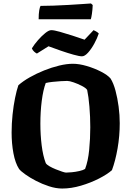

<svg xmlns="http://www.w3.org/2000/svg" viewBox="-20 -1088 758 1108"><path d="M339 0Q303 0 263 -13Q223 -26 187.5 -44.5Q152 -63 125.5 -82Q99 -101 90 -113Q68 -147 57.5 -203.5Q47 -260 47 -323Q47 -375 52.5 -427Q58 -479 67 -523Q76 -567 86 -596Q113 -620 152 -642Q191 -664 234.5 -681.5Q278 -699 321.5 -709.5Q365 -720 401 -720Q437 -720 481 -707Q525 -694 563 -674.5Q601 -655 618 -635Q635 -608 646.5 -565Q658 -522 664.5 -473Q671 -424 671 -377Q671 -303 658.5 -231.5Q646 -160 626 -106Q599 -82 551 -57.5Q503 -33 447 -16.5Q391 0 339 0ZM361 -92Q373 -92 394.5 -94Q416 -96 438 -101Q460 -106 471 -113Q488 -157 494.5 -222Q501 -287 501 -354Q501 -414 496 -473Q491 -532 483 -569Q476 -580 453 -592Q430 -604 405.5 -612.5Q381 -621 368 -621Q353 -621 329.5 -619.5Q306 -618 283 -615.5Q260 -613 244 -609Q229 -569 221 -506.5Q213 -444 213 -375Q213 -309 220.5 -249Q228 -189 244 -147Q249 -138 265.5 -128.5Q282 -119 302 -111Q322 -103 338.5 -97.5Q355 -92 361 -92ZM453 -763Q438 -763 404 -772.5Q370 -782 331 -795.5Q292 -809 260 -821L193 -779Q186 -782 177 -790Q168 -798 164 -809Q178 -832 199 -856Q220 -880 241 -897Q262 -914 276 -914Q292 -914 325.5 -904.5Q359 -895 398 -882.5Q437 -870 468 -859L520 -914Q525 -912 534 -907Q543 -902 550 -895Q541 -867 524 -836Q507 -805 488 -784Q469 -763 453 -763ZM203 -977Q203 -1009 206.5 -1028.5Q210 -1048 214 -1054Q246 -1054 288.5 -1055.5Q331 -1057 374.5 -1059.5Q418 -1062 453.5 -1064.5Q489 -1067 505 -1068L515 -1059Q514 -1032 510.5 -1008.5Q507 -985 504 -977Z"/></svg>

Font: Texturina 72pt Black
Style: Regular
Weight: 900
Designer: Guillermo Torres Carreño
Foundry: Omnibus-Type
Version: Version 1.002; ttfautohint (v1.8.3)